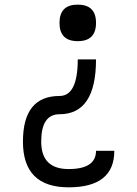

<svg xmlns="http://www.w3.org/2000/svg" viewBox="-20 -801 587 821"><path d="M78.1 -195.3Q78.1 -390.6 234.4 -390.6Q312.5 -390.6 312.5 -546.9H390.6Q390.6 -312.5 234.4 -312.5Q156.2 -312.5 156.2 -195.3Q156.2 -78.1 273.4 -78.1Q390.6 -78.1 390.6 -156.2H468.8Q468.8 0 273.4 0Q78.1 0 78.1 -195.3ZM234.4 -703.1Q234.4 -781.2 312.5 -781.2Q390.6 -781.2 390.6 -703.1Q390.6 -625 312.5 -625Q234.4 -625 234.4 -703.1Z"/></svg>

Font: Luculent
Style: Regular
Weight: 400
Monospace: yes
Designer: Andrew Kensler
Version: Version 1.0.0-845fa02f9341